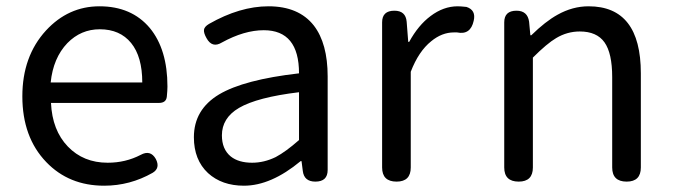

<svg xmlns="http://www.w3.org/2000/svg" viewBox="-20 -577 2141 610"><path d="M311 13Q199 13 127 -62Q51 -141 51 -271Q51 -398 126 -480Q197 -557 296 -557Q398 -557 456 -488Q512 -420 512 -302Q512 -290 510 -270Q508 -250 485 -250H325H142Q146 -163 195.5 -111.5Q245 -60 322 -60Q379 -60 427 -85Q458 -102 475 -72Q490 -43 465 -28Q393 13 311 13ZM141 -315H286H432Q432 -397 396.5 -440.5Q361 -484 297 -484Q237 -484 194 -440Q149 -393 141 -315Z M755 13Q685 13 641 -27Q596 -69 596 -141Q596 -229 676 -277Q755 -324 930 -344Q930 -481 818 -481Q756 -481 685 -442Q654 -423 636 -456Q627 -472 628 -482Q629 -492 644 -501Q742 -557 833 -557Q929 -557 977 -496Q1021 -439 1021 -334V-167V-37Q1021 0 982 0Q946 0 942 -34L938 -65H935Q841 13 755 13ZM781 -60Q819 -60 856 -78Q888 -95 930 -132V-208V-284Q797 -268 739 -234Q685 -202 685 -147Q685 -103 713 -80Q738 -60 781 -60Z M1240 0Q1194 0 1194 -45V-271V-506Q1194 -543 1233 -543Q1269 -543 1272 -508L1277 -444H1280Q1309 -497 1348 -526Q1389 -557 1434 -557Q1444 -557 1462 -555Q1493 -545 1485 -511Q1475 -465 1432 -474Q1427 -474 1422 -474Q1384 -474 1350 -446Q1310 -414 1285 -349V-45Q1285 0 1240 0Z M1628 0Q1582 0 1582 -45V-271V-506Q1582 -543 1621 -543Q1656 -543 1661 -508L1665 -465H1668Q1713 -509 1751 -530Q1799 -557 1850 -557Q2016 -557 2016 -344V-45Q2016 0 1971 0Q1925 0 1925 -45V-332Q1925 -408 1900.5 -442.5Q1876 -477 1822 -477Q1782 -477 1747 -456Q1718 -439 1673 -394V-45Q1673 0 1628 0Z"/></svg>

Font: GenSenRounded TW R
Style: Regular
Weight: 400
Version: Version 1.501;PS 1;hotconv 16.6.51;makeotf.lib2.5.65220